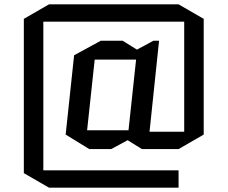

<svg xmlns="http://www.w3.org/2000/svg" viewBox="-20 -725 1050 886"><path d="M804 141H206L90 74V-638L206 -705H804L920 -638V-104L804 -37H635L569 -78L493 -37H392L283 -104L322 -470L445 -537H546L612 -496L688 -537H714L670 -117H830V-625H180V61H804ZM417 -450 382 -124H573L608 -450Z"/></svg>

Font: Quantico
Style: Regular
Weight: 400
Designer: Matt Desmond
Foundry: MADtype
Version: Version 2.002